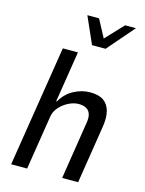

<svg xmlns="http://www.w3.org/2000/svg" viewBox="-134 -1000 815 1080"><g transform="rotate(15 273.0 -460.5)"><path d="M40 0 152 -705H240L193 -408H197Q225 -457 271 -481.5Q317 -506 366 -506Q416 -506 444 -486.5Q472 -467 482 -429Q492 -391 483 -336L430 0H337L388 -325Q395 -361 389.5 -382.5Q384 -404 366.5 -415Q349 -426 321 -426Q292 -426 262 -411Q232 -396 210 -371.5Q188 -347 183 -316L133 0ZM306 -765 237 -921H305L360 -818L457 -921H520L385 -765Z"/></g></svg>

Font: Nunito Sans 7pt Condensed Medium
Style: Italic
Weight: 500
Width: 3
Italic angle: -9°
Designer: Vernon Adams
Foundry: Vernon Adams
Version: Version 3.101;gftools[0.9.27]